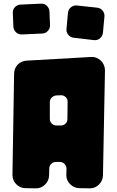

<svg xmlns="http://www.w3.org/2000/svg" viewBox="-20 -1026 641 1048"><path d="M248 -69Q247 -39 225.5 -18Q204 3 174 2L118 1Q103 1 90.5 -5Q78 -11 68 -21Q58 -31 53 -44Q48 -57 48 -72L57 -625Q58 -654 77 -673.5Q96 -693 125 -695L477 -715Q492 -716 506 -710.5Q520 -705 530.5 -695Q541 -685 547 -671Q553 -657 553 -642L542 -68Q541 -39 519.5 -18Q498 3 468 2L412 1Q383 0 362 -21.5Q341 -43 342 -73L343 -105Q343 -120 332.5 -131Q322 -142 307 -142H285Q270 -142 259.5 -131.5Q249 -121 249 -106ZM349 -469Q350 -485 338.5 -496Q327 -507 311 -506L286 -505Q272 -503 262 -493Q252 -483 252 -469V-377Q252 -362 262.5 -351.5Q273 -341 288 -341H312Q327 -341 337.5 -351Q348 -361 348 -376ZM542 -848Q540 -829 526 -817Q512 -805 493 -807L382 -820Q364 -822 352.5 -836.5Q341 -851 343 -869L351 -956Q353 -975 367.5 -986.5Q382 -998 400 -996L511 -984Q529 -982 540.5 -967.5Q552 -953 550 -935ZM100 -838Q81 -837 67.5 -849.5Q54 -862 53 -881L50 -955Q49 -974 61.5 -987Q74 -1000 93 -1001L204 -1006Q222 -1007 235.5 -994.5Q249 -982 250 -963L253 -889Q254 -871 241.5 -857.5Q229 -844 211 -843Z"/></svg>

Font: d puntillas B to tiptoe
Style: Regular
Weight: 400
Designer: deFharo
Foundry: deFharo.com
Version: Version 1.001 2012